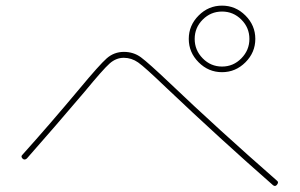

<svg xmlns="http://www.w3.org/2000/svg" viewBox="-20 -750 1040 665"><path d="M815.9 -682.1Q788.1 -710 749 -710Q710 -710 682.1 -682.1Q654.3 -654.3 654.3 -615.2Q654.3 -576.2 682.1 -547.9Q710 -519.5 749 -519.5Q788.1 -519.5 815.9 -547.9Q843.8 -576.2 843.8 -615.2Q843.8 -654.3 815.9 -682.1ZM830.1 -534.2Q795.9 -500 749 -500Q702.1 -500 668 -534.2Q633.8 -568.4 633.8 -615.2Q633.8 -662.1 668 -696.3Q702.1 -730.5 749 -730.5Q795.9 -730.5 830.1 -696.3Q864.3 -662.1 864.3 -615.2Q864.3 -568.4 830.1 -534.2ZM73.2 -201.2Q65.4 -194.3 58.6 -200.2Q50.8 -208 57.6 -213.9Q152.3 -319.3 256.8 -444.3Q324.2 -525.4 349.6 -547.9Q375 -570.3 409.2 -570.3Q442.4 -570.3 467.8 -551.8Q493.2 -533.2 568.4 -461.9Q735.4 -302.7 939.5 -124Q946.3 -119.1 939.5 -110.4Q933.6 -102.5 925.8 -108.4Q745.1 -266.6 553.7 -448.2Q481.4 -517.6 458.5 -533.7Q435.5 -549.8 408.7 -549.8Q381.8 -549.8 359.4 -529.8Q336.9 -509.8 272.5 -431.6Q168 -308.6 73.2 -201.2Z"/></svg>

Font: Rounded-X Mgen+ 1mn thin
Style: Regular
Weight: 100
Designer: [Source Han Sans]
Ryoko NISHIZUKA  (kana & ideographs); Paul D. Hunt (Latin, Greek & Cyrillic); Wenlong ZHANG  (bopomofo
Version: Version 1.059.20150602